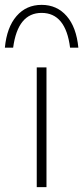

<svg xmlns="http://www.w3.org/2000/svg" viewBox="-69 -769 342 789"><path d="M122 -492V0H82V-492ZM219 -573Q201 -716 102 -716Q4 -716 -15 -573H-49Q-41 -657 -1 -703Q39 -749 102 -749Q165 -749 205 -703Q245 -657 253 -573Z"/></svg>

Font: Livvic ExtraLight
Style: Regular
Weight: 275
Designer: Jacques Le Bailly, Baron von Fonthausen
Version: Version 1.001; ttfautohint (v1.8.2)